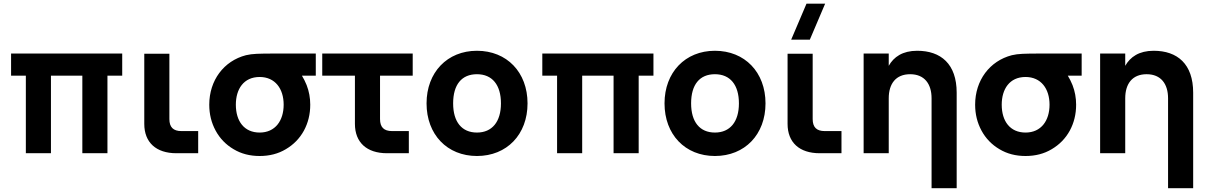

<svg xmlns="http://www.w3.org/2000/svg" viewBox="-20 -830 6543 1040"><path d="M256 0V-420H426V0H562V-420H642V-540H40V-420H120V0Z M1053.5 -120H962.5C918.5 -120 897.5 -141 897.5 -185V-539H761.5V-159C761.5 -58.5 825.5 0 935.5 0H1053.5Z M1386.5 15C1439.5 15 1487 3 1528.5 -22C1570 -46.5 1602.5 -79.5 1626 -122C1649 -164.5 1660.5 -211.5 1660.5 -263C1660.5 -300 1654 -335.5 1641 -369C1633.5 -387.5 1625 -404.5 1615.5 -420H1690.5V-540H1466.5C1424 -540 1392 -539.5 1370.5 -538.5C1348.5 -537.5 1329 -535 1312.5 -531C1192 -500 1113.5 -394.5 1113.5 -263C1113.5 -211.5 1125 -165 1148 -122.5C1171 -80 1203.5 -46.5 1245 -22C1286.5 3 1333.5 15 1386.5 15ZM1386.5 -112C1303 -112 1257.5 -173 1257.5 -263C1257.5 -347 1299.5 -413 1386.5 -413C1470.5 -413 1516.5 -349 1516.5 -263C1516.5 -176.5 1471 -112 1386.5 -112Z M1725.5 -420H1902.5V-159C1902.5 -58.5 1966.5 0 2076.5 0H2194.5V-120H2103.5C2059.5 -120 2038.5 -141 2038.5 -185V-420H2215.5V-540H1725.5Z M2563.5 15C2725.5 15 2837.5 -101.5 2837.5 -270C2837.5 -438.5 2725.5 -555 2563.5 -555C2402.5 -555 2290.5 -438 2290.5 -270C2290.5 -101.5 2402 15 2563.5 15ZM2563.5 -112C2481.5 -112 2434.5 -169.5 2434.5 -270C2434.5 -371.5 2480.5 -428 2563.5 -428C2646 -428 2693.5 -370.5 2693.5 -270C2693.5 -170.5 2645.5 -112 2563.5 -112Z M3133.5 0V-420H3303.5V0H3439.5V-420H3519.5V-540H2917.5V-420H2997.5V0Z M3852.5 15C4014.5 15 4126.5 -101.5 4126.5 -270C4126.5 -438.5 4014.5 -555 3852.5 -555C3691.5 -555 3579.5 -438 3579.5 -270C3579.5 -101.5 3691 15 3852.5 15ZM3852.5 -112C3770.5 -112 3723.5 -169.5 3723.5 -270C3723.5 -371.5 3769.5 -428 3852.5 -428C3935 -428 3982.5 -370.5 3982.5 -270C3982.5 -170.5 3934.5 -112 3852.5 -112Z M4366.5 -615 4449.5 -810H4348.5L4265.5 -615ZM4538 -120H4447C4403 -120 4382 -141 4382 -185V-539H4246V-159C4246 -58.5 4310 0 4420 0H4538Z M5026 189.5H5162V-328C5162 -483.5 5076.5 -555 4948 -555C4869 -555 4821 -521.5 4794 -473.5V-540H4658V0H4794V-297.5C4794 -376.5 4832.5 -428 4910 -428C4987.5 -428 5026 -375.5 5026 -297.5Z M5535 15C5588 15 5635.5 3 5677 -22C5718.5 -46.5 5751 -79.5 5774.5 -122C5797.5 -164.5 5809 -211.5 5809 -263C5809 -300 5802.5 -335.5 5789.5 -369C5782 -387.5 5773.5 -404.5 5764 -420H5839V-540H5615C5572.5 -540 5540.5 -539.5 5519 -538.5C5497 -537.5 5477.5 -535 5461 -531C5340.5 -500 5262 -394.5 5262 -263C5262 -211.5 5273.5 -165 5296.5 -122.5C5319.5 -80 5352 -46.5 5393.5 -22C5435 3 5482 15 5535 15ZM5535 -112C5451.5 -112 5406 -173 5406 -263C5406 -347 5448 -413 5535 -413C5619 -413 5665 -349 5665 -263C5665 -176.5 5619.5 -112 5535 -112Z M6307 189.5H6443V-328C6443 -483.5 6357.5 -555 6229 -555C6150 -555 6102 -521.5 6075 -473.5V-540H5939V0H6075V-297.5C6075 -376.5 6113.5 -428 6191 -428C6268.5 -428 6307 -375.5 6307 -297.5Z"/></svg>

Font: Vela Sans ExtBd
Style: Regular
Weight: 800
Designer: Principal design: Mikhail Sharanda - project Manrope.
Design modification: Ravid Balaliev
Foundry: Mikhail Sharanda
Version: Version 1.001